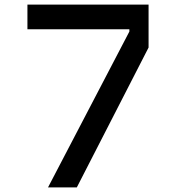

<svg xmlns="http://www.w3.org/2000/svg" viewBox="-20 -820 790 840"><path d="M316 0H190L546 -682V-692H100V-800H630V-612Z"/></svg>

Font: Martian Mono VF sWd Rg
Style: Regular
Weight: 400
Width: 6
Monospace: yes
Designer: Roman Shamin
Foundry: Evil Martians
Version: Version 1.100